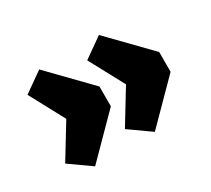

<svg xmlns="http://www.w3.org/2000/svg" viewBox="-96 -641 849 774"><g transform="rotate(-30 328.5 -254.5)"><path d="M429 -29 330 -99 424 -253 337 -415 429 -480 605 -299V-207ZM151 -29 52 -99 146 -253 59 -415 151 -480 327 -299V-207Z"/></g></svg>

Font: Eczar ExtraBold
Style: Regular
Weight: 800
Designer: Vaibhav Singh
Foundry: Rosetta Type Foundry
Version: Version 2.000